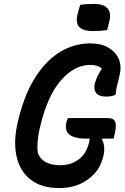

<svg xmlns="http://www.w3.org/2000/svg" viewBox="-20 -942 640 982"><path d="M390 -917Q407 -920 426.5 -921Q446 -922 462 -922Q511 -922 530.5 -898.5Q550 -875 539 -832L528 -788Q511 -786 492 -784.5Q473 -783 456 -783Q404 -783 384.5 -805Q365 -827 378 -875ZM328 -338H530Q562 -338 569.5 -319Q577 -300 566 -254L561 -233H504L501 -228Q510 -215 512.5 -192Q515 -169 509 -145Q502 -114 486.5 -86Q471 -58 443 -35Q412 -8 371.5 6Q331 20 285 20Q190 20 134.5 -25Q79 -70 63.5 -147.5Q48 -225 72 -322L77 -342Q109 -468 164 -552Q219 -636 290 -678Q361 -720 440 -720Q487 -720 516 -707.5Q545 -695 564 -675Q586 -653 593 -623.5Q600 -594 593 -564Q586 -531 580 -509.5Q574 -488 571 -457Q549 -448 524 -448Q486 -448 472 -466Q458 -484 465 -515Q471 -536 480 -554.5Q489 -573 501 -591Q481 -610 441 -610Q361 -610 292.5 -532Q224 -454 187 -301L182 -281Q175 -251 172.5 -217Q170 -183 174 -158Q187 -126 216 -111.5Q245 -97 289 -97Q341 -97 379.5 -124.5Q418 -152 432 -201Q437 -217 439 -233H423Q376 -233 351.5 -244Q327 -255 320.5 -273.5Q314 -292 319 -314Q321 -322 323 -327.5Q325 -333 328 -338Z"/></svg>

Font: Recursive Mn Csl St SmB
Style: Italic
Weight: 600
Italic angle: -15°
Monospace: yes
Version: Version 1.079;hotconv 1.0.112;makeotfexe 2.5.65598; ttfautoh